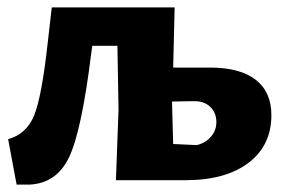

<svg xmlns="http://www.w3.org/2000/svg" viewBox="-20 -488 760 520"><path d="M25 12 2 -111Q52 -125 72.5 -175.5Q93 -226 109 -370L120 -466V-468H453L449 -305H548Q630 -305 672.5 -272Q715 -239 715 -176Q715 -94 653 -47Q591 0 483 0H294L301 -191L298 -364H230L227 -343Q201 -133 167 -62Q133 9 59 12ZM446 -207 449 -98 513 -95Q537 -101 551.5 -118Q566 -135 566 -157Q566 -183 549 -199Q532 -215 503 -214L446 -213Z"/></svg>

Font: Alegreya Sans SC ExtraBold
Style: Regular
Weight: 800
Designer: Juan Pablo del Peral
Foundry: Huerta Tipografica
Version: Version 2.007